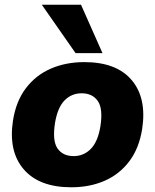

<svg xmlns="http://www.w3.org/2000/svg" viewBox="-20 -782 657 813"><path d="M15 0ZM282 11Q146 11 80.5 -65Q15 -141 35 -272Q48 -354 90 -409Q132 -464 195.5 -491.5Q259 -519 337 -519Q473 -519 537.5 -443Q602 -367 582 -236Q569 -154 527.5 -99Q486 -44 423 -16.5Q360 11 282 11ZM292 -121Q334 -121 364 -151Q394 -181 405 -246Q417 -322 394 -354.5Q371 -387 326 -387Q283 -387 253.5 -357Q224 -327 213 -262Q201 -186 223.5 -153.5Q246 -121 292 -121ZM300 -557 157 -762H323L414 -557Z"/></svg>

Font: Winston ExtraBold
Style: Italic
Weight: 800
Italic angle: -9°
Designer: Original fonts by Vernon Adams / Changes by Cristiano Sobral
Foundry: Original fonts by Vernon Adams / Changes by Cristiano Sobral
Version: Version 2.503;July 17, 2020;FontCreator 13.0.0.2655 64-bit